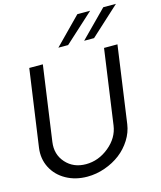

<svg xmlns="http://www.w3.org/2000/svg" viewBox="-143 -1102 1019 1215"><g transform="rotate(-15 367.0 -495.0)"><path d="M481 -1000H564.9L374 -826.2H310.1ZM650.9 -1000H733.9L543.9 -826.2H479ZM277.8 9.8Q199.7 9.8 138.9 -24.2Q78.1 -58.1 48.1 -116.9Q18.1 -175.8 27.8 -246.1L99.1 -750H188L119.1 -259.8Q107.9 -180.2 157.7 -124.5Q207.5 -68.8 289.1 -68.8Q371.6 -68.8 440.2 -125Q508.8 -181.2 520 -259.8L588.9 -750H676.8L606 -246.1Q598.6 -193.4 568.6 -145.8Q538.6 -98.1 494.4 -64.2Q450.2 -30.3 393.3 -10.3Q336.4 9.8 277.8 9.8Z"/></g></svg>

Font: Oakes Grotesk
Style: Italic
Weight: 400
Italic angle: -8°
Designer: Samuel Oakes
Foundry: Samuel Oakes
Version: Version 1.000;PS 001.000;hotconv 1.0.88;makeotf.lib2.5.64775